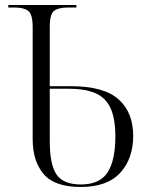

<svg xmlns="http://www.w3.org/2000/svg" viewBox="-20 -734 586 764"><path d="M301 10Q197 10 153.5 -41.5Q110 -93 110 -180V-624Q110 -677 92.5 -690.5Q75 -704 40 -704H13V-714H284V-704H249Q213 -704 195.5 -691Q178 -678 178 -627V-391H262Q393 -391 451.5 -339Q510 -287 510 -193Q510 -103 458.5 -46.5Q407 10 301 10ZM302 0Q377 0 408 -48Q439 -96 439 -190Q439 -263 419.5 -304.5Q400 -346 359 -363.5Q318 -381 252 -381H178V-173Q178 -79 205 -39.5Q232 0 302 0Z"/></svg>

Font: Noto Serif Display Light
Style: Regular
Weight: 300
Designer: Monotype Design Team
Foundry: Monotype Imaging Inc.
Version: Version 2.009